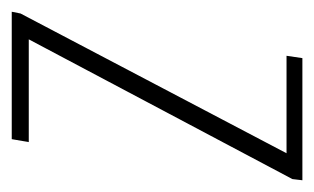

<svg xmlns="http://www.w3.org/2000/svg" viewBox="-144 -411 535 327"><g transform="rotate(90 123.5 -247.5)"><path d="M-20 0 -17 -15 221 -468H55L59 -495H267L265 -478L27 -29H202L197 0Z"/></g></svg>

Font: Alumni Sans ExtraLight
Style: Italic
Weight: 250
Italic angle: -8°
Version: Version 1.016